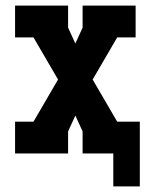

<svg xmlns="http://www.w3.org/2000/svg" viewBox="-20 -550 540 688"><path d="M386 118V0H276V-79L250 -136L224 -79V0H34V-114H100L188 -265L100 -416H34V-530H224V-451L250 -394L276 -451V-530H466V-416H400L312 -265L400 -114H481V118Z"/></svg>

Font: Iosevka Slab Heavy
Style: Regular
Weight: 900
Monospace: yes
Designer: Belleve Invis
Foundry: Belleve Invis
Version: Version 11.1.0; ttfautohint (v1.8.3)